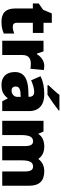

<svg xmlns="http://www.w3.org/2000/svg" viewBox="858 -1730 816 2572"><g transform="rotate(90 1266.0 -444.0)"><path d="M337 -207C304 -207 285 -225 285 -261V-476H421V-619H285V-730H160L111 -614L26 -554V-476H93V-248C93 -98 166 -56 274 -56C346 -56 387 -69 429 -87V-226C398 -215 371 -207 337 -207Z M860 -629C797 -629 737 -585 707 -531H698L668 -619H526V-66H717V-338C717 -438 788 -449 836 -449C871 -449 888 -446 901 -443L918 -623C907 -625 881 -629 860 -629Z M1460 -822V-832H1251C1218 -787 1156 -723 1122 -686V-672H1249C1303 -706 1413 -784 1460 -822ZM1245 -629C1145 -629 1065 -612 1001 -579L1056 -453C1110 -477 1166 -494 1210 -494C1251 -494 1277 -475 1277 -426V-418L1185 -415C1029 -408 945 -353 945 -235C945 -114 1017 -56 1113 -56C1205 -56 1248 -80 1295 -139H1299L1336 -66H1468V-429C1468 -557 1385 -629 1245 -629ZM1234 -311 1278 -313V-270C1278 -223 1240 -191 1194 -191C1161 -191 1139 -208 1139 -246C1139 -286 1164 -308 1234 -311Z M2273 -629C2204 -629 2147 -601 2112 -552H2106C2073 -600 2022 -629 1941 -629C1859 -629 1804 -596 1775 -551H1770L1742 -619H1598V-66H1789V-308C1789 -418 1807 -479 1873 -479C1916 -479 1937 -447 1937 -367V-66H2128V-324C2128 -423 2148 -479 2210 -479C2254 -479 2277 -451 2277 -367V-66H2468V-426C2468 -568 2399 -629 2273 -629Z"/></g></svg>

Font: Noto Sans Malayalam UI Black
Style: Regular
Weight: 900
Designer: Jelle Bosma - Monotype Design Team
Foundry: Monotype Imaging Inc.
Version: Version 2.104